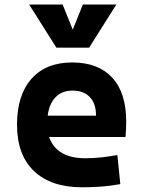

<svg xmlns="http://www.w3.org/2000/svg" viewBox="-20 -796 626 826"><path d="M334 9.8Q199.6 9.8 126.4 -59.8Q53.2 -129.4 53.2 -259.8Q53.2 -386.7 115.4 -457Q177.6 -527.3 291 -527.3Q401.8 -527.3 462.4 -462.4Q522.9 -397.4 522.9 -273.4Q522.9 -238.3 519.9 -206.5H140.1V-298.3H393.1Q393.1 -350.5 366.5 -378.4Q339.8 -406.2 292 -406.2Q240.2 -406.2 211.7 -369.4Q183.1 -332.5 183.1 -264.6Q183.1 -191.5 225.4 -153.4Q267.7 -115.2 345.7 -115.2Q380.9 -115.2 415.1 -118.9Q449.2 -122.6 484.9 -128.9L497.6 -3.9Q448 4.9 406.8 7.3Q365.6 9.8 334 9.8ZM222.7 -590.8 105.5 -776.4H249.5L297.9 -656.2H288.1L336.4 -776.4H480.5L363.3 -590.8Z"/></svg>

Font: Cascadia Mono
Style: Regular
Weight: 400
Monospace: yes
Designer: Aaron Bell
Foundry: Saja Typeworks
Version: Version 2404.023